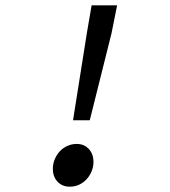

<svg xmlns="http://www.w3.org/2000/svg" viewBox="-20 -691 640 723"><path d="M255 -238 307 -566 325 -671H421L400 -566L318 -238ZM243 12Q214 12 196.5 -7Q179 -26 179 -55Q179 -74 186 -91Q193 -108 205 -121Q217 -134 233.5 -141.5Q250 -149 269 -149Q297 -149 314.5 -130Q332 -111 332 -81Q332 -63 325 -46Q318 -29 306 -16Q294 -3 278 4.5Q262 12 243 12Z"/></svg>

Font: Source Code Pro Medium
Style: Italic
Weight: 500
Italic angle: -11°
Monospace: yes
Designer: Paul D. Hunt, Teo Tuominen
Foundry: Adobe Systems Incorporated
Version: Version 1.050;PS 1.000;hotconv 16.6.51;makeotf.lib2.5.65220